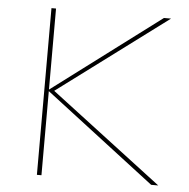

<svg xmlns="http://www.w3.org/2000/svg" viewBox="-49 -706 742 755"><g transform="rotate(5 322.0 -329.0)"><path d="M575 0 142 -332V0H124V-658H142V-338L568 -658H596L163 -335L603 0Z"/></g></svg>

Font: Ysabeau Infant Thin
Style: Regular
Weight: 200
Designer: Christian Thalmann (Catharsis Fonts)
Version: Version 0.003